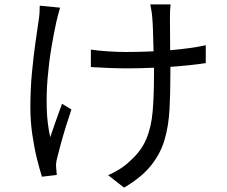

<svg xmlns="http://www.w3.org/2000/svg" viewBox="-20 -800 1040 879"><path d="M548 59 475 2Q499 -8 526.5 -25Q554 -42 572 -60Q626 -107 649.5 -163Q673 -219 679 -291Q685 -363 685 -459V-490Q621 -487 558 -487Q522 -487 475 -489Q428 -491 396 -493V-573Q428 -568 472.5 -565Q517 -562 557 -562Q620 -562 683 -565Q682 -612 680.5 -656.5Q679 -701 677 -720Q676 -737 673 -752.5Q670 -768 668 -780H761Q758 -755 758 -721L759 -570Q803 -574 845 -579.5Q887 -585 922 -593V-511Q888 -506 846.5 -501.5Q805 -497 760 -494V-459Q760 -373 756 -298.5Q752 -224 733.5 -160.5Q715 -97 671.5 -42.5Q628 12 548 59ZM172 9Q162 -22 149.5 -72Q137 -122 128 -183.5Q119 -245 119 -308Q119 -389 126 -464.5Q133 -540 142 -603Q151 -666 157 -707Q160 -724 161 -742.5Q162 -761 162 -774L255 -765Q251 -751 246 -732.5Q241 -714 238 -700Q226 -646 215 -580Q204 -514 198 -443Q192 -372 194 -303Q196 -234 210 -172Q221 -204 235.5 -246Q250 -288 264 -325L307 -299Q295 -264 282 -222Q269 -180 258.5 -141.5Q248 -103 242 -78Q235 -53 237 -33Q238 -26 238.5 -16.5Q239 -7 240 1Z"/></svg>

Font: Chocolate Classical Sans
Style: Regular
Weight: 400
Designer: 田海東、宇文滿月
Foundry: Moonlit Owen
Version: Version 1.001